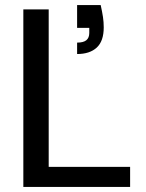

<svg xmlns="http://www.w3.org/2000/svg" viewBox="-20 -737 576 757"><path d="M72 0V-700H172V-79H493V0ZM284 -524V-569Q309 -569 320.5 -578.5Q332 -588 332 -607V-627H284V-717H377Q383 -690 386 -670Q389 -650 389 -629Q389 -575 361.5 -549.5Q334 -524 284 -524Z"/></svg>

Font: DMSans_18ptMedium
Style: Regular
Weight: 500
Designer: Colophon Foundry, Jonny Pinhorn
Foundry: Colophon Foundry
Version: Version 4.004;gftools[0.9.30]